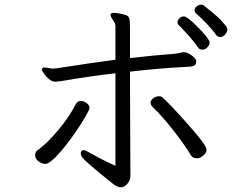

<svg xmlns="http://www.w3.org/2000/svg" viewBox="-20 -774 1040 820"><path d="M901 -627Q890 -644 864.5 -671Q839 -698 817 -717Q811 -723 811 -730Q811 -739 819.5 -746.5Q828 -754 838 -754Q847 -754 852 -749Q883 -725 904.5 -706Q926 -687 946 -662Q951 -654 951 -648Q951 -639 942.5 -627.5Q934 -616 920 -616Q909 -616 901 -627ZM844 -562Q832 -562 826 -571Q813 -591 786 -621.5Q759 -652 743 -667Q738 -671 738 -679Q738 -688 746.5 -696Q755 -704 765 -704Q779 -704 820.5 -662.5Q862 -621 872 -602Q875 -598 875 -592Q875 -581 863 -569Q854 -562 844 -562ZM244 -428Q220 -425 217 -425Q203 -425 190 -435.5Q177 -446 168 -459.5Q159 -473 159 -477Q159 -482 164 -485Q165 -486 169 -486Q174 -486 186.5 -483.5Q199 -481 205 -481L220 -482L259 -488Q297 -494 362 -503.5Q427 -513 473 -519V-662Q473 -673 464 -686Q452 -703 452 -711V-712Q453 -719 468 -719Q482 -719 506 -713Q521 -710 526.5 -704.5Q532 -699 533.5 -689Q535 -679 535 -652V-526Q620 -536 732 -545Q739 -546 749 -548.5Q759 -551 766 -551H769Q781 -550 799 -537Q817 -524 818 -514V-511Q818 -500 811 -495Q804 -490 786 -489Q651 -482 535 -468L537 -23Q537 -4 524 11Q511 26 496 26Q482 26 465 13Q396 -42 367 -67.5Q338 -93 331.5 -102Q325 -111 325 -119Q325 -133 336 -133Q344 -133 355 -126Q376 -114 412.5 -95Q449 -76 473 -66V-461Q379 -451 244 -428ZM820 -98Q804 -98 796 -110Q769 -155 720 -217.5Q671 -280 636 -313Q623 -325 623 -335Q623 -346 634.5 -354.5Q646 -363 659 -363Q668 -363 673 -359Q705 -330 777 -249.5Q849 -169 860 -143Q862 -137 862 -135Q862 -120 847 -109Q836 -98 820 -98ZM130 -111Q130 -125 139 -131.5Q148 -138 148 -138Q185 -166 230.5 -220.5Q276 -275 303 -328Q311 -343 325 -343Q337 -343 349.5 -334Q362 -325 362 -313Q362 -301 322.5 -239.5Q283 -178 238.5 -126Q194 -74 173 -74Q159 -74 144.5 -85Q130 -96 130 -111Z"/></svg>

Font: Fusion Kai T
Style: Regular
Weight: 400
Designer: Fontworks Inc.
Version: Version 24.134;May 13, 2024